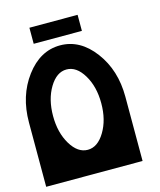

<svg xmlns="http://www.w3.org/2000/svg" viewBox="-112 -822 750 902"><g transform="rotate(-15 263.5 -371.0)"><path d="M351.6 -312.5Q351.6 -393.6 317.1 -450.7Q282.7 -507.8 234.4 -507.8Q186 -507.8 151.6 -450.7Q117.2 -393.6 117.2 -312.5Q117.2 -231.4 151.6 -174.3Q186 -117.2 234.4 -117.2Q282.7 -117.2 317.1 -174.3Q351.6 -231.4 351.6 -312.5ZM468.8 0H0V-312.5Q0 -441.9 68.6 -533.4Q137.2 -625 234.4 -625Q331.5 -625 400.1 -533.4Q468.8 -441.9 468.8 -312.5ZM351.6 -664.1H117.2V-742.2H351.6Z"/></g></svg>

Font: Leporid
Style: Regular
Weight: 400
Designer: GGBotNet
Foundry: GGBotNet
Version: 1.00